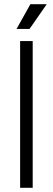

<svg xmlns="http://www.w3.org/2000/svg" viewBox="-20 -896 252 916"><path d="M76 0V-700H136V0ZM59 -758 125 -876H203L121 -758Z"/></svg>

Font: Space Grotesk Frontify Light
Style: Regular
Weight: 300
Designer: Florian Karsten
Version: Version 2.000